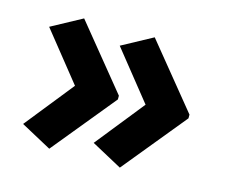

<svg xmlns="http://www.w3.org/2000/svg" viewBox="-73 -598 761 649"><g transform="rotate(15 307.5 -274.0)"><path d="M575 -267V-280L394 -502L287 -444L423 -274L287 -104L394 -46ZM328 -267V-280L147 -502L40 -444L176 -274L40 -104L147 -46Z"/></g></svg>

Font: Noto Sans Bassa Vah
Style: Bold
Weight: 700
Designer: Monotype Design Team
Foundry: Monotype Imaging Inc.
Version: Version 2.002